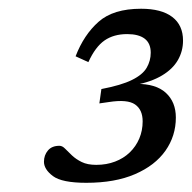

<svg xmlns="http://www.w3.org/2000/svg" viewBox="-20 -718 428 428"><path d="M201.5 -487.5 206 -519.5Q250.5 -528 274.2 -539.8Q298 -551.5 307 -567Q316 -582.5 316 -600.5Q316 -621.5 302.5 -631.8Q289 -642 263.5 -642Q233.5 -642 213 -627.8Q192.5 -613.5 177 -579.5L148.5 -592.5Q167 -640.5 199.8 -669.5Q232.5 -698.5 294.5 -698.5Q340 -698.5 364 -680.2Q388 -662 388 -627.5Q388 -604 376.5 -584Q365 -564 341.2 -549.8Q317.5 -535.5 281 -528.5L283.5 -531Q327.5 -531.5 349.8 -511Q372 -490.5 372 -456Q372 -415 348.8 -382Q325.5 -349 281 -329.8Q236.5 -310.5 172.5 -310.5Q118 -310.5 98 -325.5Q78 -340.5 78 -357.5Q78 -372 86.8 -382.5Q95.5 -393 112.5 -393Q119 -393 125.2 -386.5Q131.5 -380 140.5 -371.5Q149.5 -363 162.2 -356.8Q175 -350.5 194.5 -350.5Q217.5 -350.5 236.5 -357.8Q255.5 -365 269.2 -378.2Q283 -391.5 290.5 -409.2Q298 -427 298 -447.5Q298 -473.5 281 -485.2Q264 -497 222.5 -490.5Z"/></svg>

Font: Newsreader 11pt
Style: Italic
Weight: 400
Italic angle: -17°
Version: Version 1.003